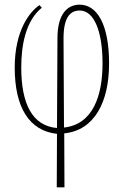

<svg xmlns="http://www.w3.org/2000/svg" viewBox="-20 -562 530 822"><path d="M223 240H256L255 9C385 -4 447 -126 447 -290C447 -457 396 -542 321 -542C272 -542 226 -507 226 -398L224 -14C118 -23 71 -118 71 -273C71 -367 89 -472 159 -529L149 -540C107 -512 43 -431 43 -273C43 -102 105 -2 224 11ZM252 -398C252 -485 279 -517 321 -517C383 -517 419 -428 419 -290C419 -153 378 -29 254 -16Z"/></svg>

Font: Noto Serif ExtraCondensed Thin
Style: Regular
Weight: 100
Width: 2
Designer: Monotype Design Team
Foundry: Monotype Imaging Inc.
Version: Version 2.013